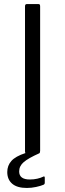

<svg xmlns="http://www.w3.org/2000/svg" viewBox="-20 -762 323 952"><path d="M202 119V144Q202 151 196 154Q182 160 159 165Q136 170 113 170Q65 170 40.5 149Q16 128 16 91Q16 59 36.5 36Q57 13 106 -3Q104 -7 104 -12V-730Q104 -737 106.5 -739.5Q109 -742 115 -742H169Q175 -742 177 -739.5Q179 -737 179 -730V-15Q179 -5 175 -2Q121 22 98 41.5Q75 61 75 88Q75 128 128 128Q148 128 165 124Q182 120 192 115Q202 109 202 119Z"/></svg>

Font: Libre Franklin Light
Style: Regular
Weight: 300
Designer: Pablo Impallari, Rodrigo Fuenzalida
Foundry: Impallari Type
Version: Version 1.002; ttfautohint (v1.5)